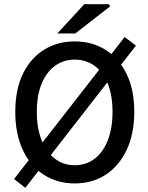

<svg xmlns="http://www.w3.org/2000/svg" viewBox="-20 -865 709 918"><path d="M101 33 47 -9 576 -688 630 -647ZM337 12Q254 12 189.5 -29.5Q125 -71 89 -148Q53 -225 53 -330Q53 -436 89 -511Q125 -586 189.5 -626.5Q254 -667 337 -667Q421 -667 485 -626.5Q549 -586 585.5 -511Q622 -436 622 -330Q622 -225 585.5 -148Q549 -71 485 -29.5Q421 12 337 12ZM337 -75Q392 -75 433 -106.5Q474 -138 496 -195.5Q518 -253 518 -330Q518 -408 496 -463.5Q474 -519 433 -549.5Q392 -580 337 -580Q283 -580 242 -549.5Q201 -519 178.5 -463.5Q156 -408 156 -330Q156 -253 178.5 -195.5Q201 -138 242 -106.5Q283 -75 337 -75ZM254 -705 383 -845H501L506 -834L340 -705Z"/></svg>

Font: Mada Medium
Style: Regular
Weight: 500
Designer: Khaled Hosny
Version: Version 1.5